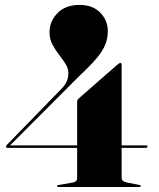

<svg xmlns="http://www.w3.org/2000/svg" viewBox="-20 -744 634 764"><path d="M220 -386Q236 -401 244 -416.5Q252 -432 252 -453.5Q252 -472 240.8 -489.8Q229.5 -507.5 214.5 -526.8Q199.5 -546 188.2 -567.8Q177 -589.5 177 -615.5Q177 -659 208.8 -691.8Q240.5 -724.5 296.5 -724.5Q348.5 -724.5 378.8 -693.8Q409 -663 409 -620Q409 -592 399 -566.8Q389 -541.5 364.5 -512.2Q340 -483 296.5 -442.5L20 -165.5H287V-339.5Q287 -346 293 -352L448.5 -488Q455 -493.5 459 -493.5Q464 -493.5 464 -487V-165.5H561Q567 -165.5 567 -161.5Q567 -155.5 558 -155.5H464V-37Q464 -22.5 482.5 -18.5L535 -8Q540 -7 540 -4Q540 0 535 0H213Q207 0 207 -4Q207 -7 212 -7.5L271 -18Q287 -21 287 -35.5V-155.5H9.5Q4 -155.5 4 -161Q4 -164.5 7.5 -167.5Z"/></svg>

Font: Fraunces 144pt S000
Style: Bold
Weight: 700
Version: Version 1.000; ttfautohint (v1.8.3)